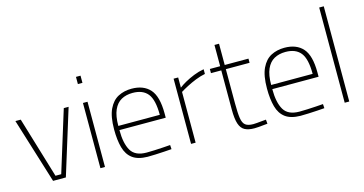

<svg xmlns="http://www.w3.org/2000/svg" viewBox="-77 -1071 2696 1422"><g transform="rotate(-15 1271.0 -360.0)"><path d="M186 0 31 -500H72L213 -32H257L402 -500H439L284 0Z M549 0V-500H584V0ZM549 -645V-700H584V-645Z M909 9Q835 8 794 -22.5Q753 -53 737 -111Q721 -169 721 -250Q721 -349 748 -405.5Q775 -462 820.5 -485.5Q866 -509 923 -509Q1015 -509 1064 -454Q1113 -399 1113 -269V-236H758Q758 -133 790.5 -78Q823 -23 910 -23Q936 -23 969 -24.5Q1002 -26 1035 -28Q1068 -30 1092 -32L1094 0Q1070 2 1037 4Q1004 6 970 7.5Q936 9 909 9ZM758 -268H1076Q1076 -383 1038.5 -430Q1001 -477 923 -477Q873 -477 836 -456.5Q799 -436 778.5 -390Q758 -344 758 -268Z M1244 0V-500H1279V-422Q1298 -437 1329 -454.5Q1360 -472 1398.5 -487.5Q1437 -503 1477 -510V-474Q1441 -467 1403.5 -452Q1366 -437 1333.5 -420Q1301 -403 1279 -389V0Z M1728 10Q1683 10 1655 -4.5Q1627 -19 1614 -57.5Q1601 -96 1601 -168V-468H1522V-500H1601V-663H1636V-500H1818V-468H1636V-206Q1636 -132 1642 -92Q1648 -52 1668 -37Q1688 -22 1728 -22Q1738 -22 1755.5 -23.5Q1773 -25 1792 -27Q1811 -29 1826 -30L1829 2Q1815 3 1796.5 5Q1778 7 1759.5 8.5Q1741 10 1728 10Z M2081 9Q2007 8 1966 -22.5Q1925 -53 1909 -111Q1893 -169 1893 -250Q1893 -349 1920 -405.5Q1947 -462 1992.5 -485.5Q2038 -509 2095 -509Q2187 -509 2236 -454Q2285 -399 2285 -269V-236H1930Q1930 -133 1962.5 -78Q1995 -23 2082 -23Q2108 -23 2141 -24.5Q2174 -26 2207 -28Q2240 -30 2264 -32L2266 0Q2242 2 2209 4Q2176 6 2142 7.5Q2108 9 2081 9ZM1930 -268H2248Q2248 -383 2210.5 -430Q2173 -477 2095 -477Q2045 -477 2008 -456.5Q1971 -436 1950.5 -390Q1930 -344 1930 -268Z M2422 0V-730H2457V0Z"/></g></svg>

Font: Cairo Play ExtraLight
Style: Regular
Weight: 250
Version: Version 3.119